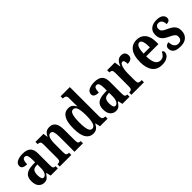

<svg xmlns="http://www.w3.org/2000/svg" viewBox="191 -1863 2976 2976"><g transform="rotate(-45 1679.5 -375.0)"><path d="M163 10Q111 10 73.5 -29.5Q36 -69 36 -152Q36 -233 81.5 -271.5Q127 -310 218 -314L285 -317V-373Q285 -430 273.5 -460.5Q262 -491 230 -491Q201 -491 188.5 -462Q176 -433 176 -382Q70 -382 70 -448Q70 -498 119 -523Q168 -548 241 -548Q327 -548 371 -509.5Q415 -471 415 -377V-120Q415 -79 425.5 -64Q436 -49 464 -49H467V0H310L293 -74H285Q258 -34 234 -12Q210 10 163 10ZM212 -54Q246 -54 266 -92.5Q286 -131 286 -191V-268L252 -265Q205 -261 187 -232Q169 -203 169 -147Q169 -104 179.5 -79Q190 -54 212 -54Z M508 0V-49H513Q541 -49 557 -61Q573 -73 573 -119V-421Q573 -464 557.5 -475.5Q542 -487 516 -487H512V-536H689L699 -461H703Q721 -504 749.5 -526Q778 -548 828 -548Q893 -548 927 -501.5Q961 -455 961 -354V-120Q961 -74 974 -61.5Q987 -49 1014 -49H1018V0H832V-335Q832 -399 820 -435Q808 -471 774 -471Q747 -471 731 -448.5Q715 -426 708.5 -390Q702 -354 702 -313V-115Q702 -72 716.5 -60.5Q731 -49 758 -49H762V0Z M1241 10Q1162 10 1118.5 -56.5Q1075 -123 1075 -267Q1075 -412 1118 -479.5Q1161 -547 1240 -547Q1286 -547 1313.5 -525Q1341 -503 1358 -468H1362Q1361 -491 1360.5 -520Q1360 -549 1360 -577V-646Q1360 -689 1340.5 -700Q1321 -711 1295 -711H1288V-760H1490V-125Q1490 -79 1505.5 -64Q1521 -49 1551 -49H1558V0H1392L1372 -82H1368Q1349 -39 1319 -14.5Q1289 10 1241 10ZM1279 -57Q1324 -57 1342 -112.5Q1360 -168 1360 -268Q1360 -371 1343 -426Q1326 -481 1279 -481Q1240 -481 1223 -426Q1206 -371 1206 -267Q1206 -161 1223 -109Q1240 -57 1279 -57Z M1735 10Q1683 10 1645.5 -29.5Q1608 -69 1608 -152Q1608 -233 1653.5 -271.5Q1699 -310 1790 -314L1857 -317V-373Q1857 -430 1845.5 -460.5Q1834 -491 1802 -491Q1773 -491 1760.5 -462Q1748 -433 1748 -382Q1642 -382 1642 -448Q1642 -498 1691 -523Q1740 -548 1813 -548Q1899 -548 1943 -509.5Q1987 -471 1987 -377V-120Q1987 -79 1997.5 -64Q2008 -49 2036 -49H2039V0H1882L1865 -74H1857Q1830 -34 1806 -12Q1782 10 1735 10ZM1784 -54Q1818 -54 1838 -92.5Q1858 -131 1858 -191V-268L1824 -265Q1777 -261 1759 -232Q1741 -203 1741 -147Q1741 -104 1751.5 -79Q1762 -54 1784 -54Z M2080 0V-49H2083Q2111 -49 2127.5 -61.5Q2144 -74 2144 -121V-419Q2144 -463 2129 -475Q2114 -487 2087 -487H2084V-536H2252L2268 -434H2272Q2291 -487 2320 -517Q2349 -547 2398 -547Q2443 -547 2463.5 -523.5Q2484 -500 2484 -462Q2484 -421 2456.5 -400.5Q2429 -380 2379 -380Q2379 -421 2371.5 -441.5Q2364 -462 2341 -462Q2320 -462 2305 -434Q2290 -406 2282.5 -363Q2275 -320 2275 -276V-116Q2275 -72 2290 -60.5Q2305 -49 2329 -49H2355V0Z M2747 10Q2641 10 2587 -62Q2533 -134 2533 -264Q2533 -405 2587 -476.5Q2641 -548 2738 -548Q2828 -548 2880 -486.5Q2932 -425 2932 -306V-260H2664Q2666 -155 2695 -106Q2724 -57 2779 -57Q2821 -57 2847 -82Q2873 -107 2887 -141Q2899 -137 2907.5 -127.5Q2916 -118 2916 -101Q2916 -77 2899 -51Q2882 -25 2844.5 -7.5Q2807 10 2747 10ZM2803 -318Q2804 -396 2789.5 -442.5Q2775 -489 2741 -489Q2707 -489 2687 -445Q2667 -401 2666 -318Z M3155 10Q3066 10 3028 -19.5Q2990 -49 2990 -100Q2990 -138 3012 -154Q3034 -170 3064 -170Q3064 -110 3089 -77.5Q3114 -45 3157 -45Q3198 -45 3216 -66.5Q3234 -88 3234 -122Q3234 -155 3212 -175.5Q3190 -196 3140 -219Q3091 -241 3060 -264Q3029 -287 3013.5 -317.5Q2998 -348 2998 -394Q2998 -470 3046 -508.5Q3094 -547 3173 -547Q3249 -547 3283 -518.5Q3317 -490 3317 -452Q3317 -389 3241 -389Q3241 -440 3219 -466.5Q3197 -493 3162 -493Q3133 -493 3115.5 -475.5Q3098 -458 3098 -427Q3098 -391 3119 -371.5Q3140 -352 3196 -327Q3239 -308 3270 -286Q3301 -264 3317.5 -233.5Q3334 -203 3334 -156Q3334 -80 3288 -35Q3242 10 3155 10Z"/></g></svg>

Font: Noto Serif Armenian ExtraCondensed
Style: Bold
Weight: 700
Width: 2
Designer: Monotype Design Team
Foundry: Monotype Imaging Inc.
Version: Version 2.008; ttfautohint (v1.8.4.7-5d5b)